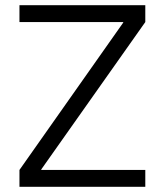

<svg xmlns="http://www.w3.org/2000/svg" viewBox="-20 -720 648 740"><path d="M540 -700V-635L139 -67V-65H540V0H55V-65L455 -633V-635H55V-700Z"/></svg>

Font: Lopes Sans Light
Style: Regular
Weight: 300
Designer: Gabriel Lam, Diego Maldonado
Foundry: TypeRant, Foresti Design
Version: Version 4.000